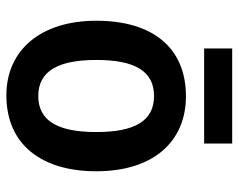

<svg xmlns="http://www.w3.org/2000/svg" viewBox="-93 -645 748 602"><g transform="rotate(90 281.0 -344.0)"><path d="M430 -698H132V-610H430ZM517 -272C517 -453 422 -553 282 -553C129 -553 45 -448 45 -272C45 -99 136 10 279 10C433 10 517 -100 517 -272ZM168 -272C168 -391 202 -453 281 -453C360 -453 394 -391 394 -272C394 -153 360 -90 281 -90C202 -90 168 -154 168 -272Z"/></g></svg>

Font: Noto Sans Arabic SemCond SemBd
Style: Regular
Weight: 600
Width: 4
Designer: Monotype Design Team, Nadine Chahine, Nizar Qandah and Khaled Hosny
Foundry: Monotype Imaging Inc.
Version: Version 2.012